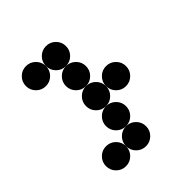

<svg xmlns="http://www.w3.org/2000/svg" viewBox="-190 -806 927 927"><g transform="rotate(-45 273.5 -342.0)"><path d="M205.1 -615.2Q205.1 -586.9 185.1 -566.9Q165 -546.9 136.7 -546.9Q108.4 -546.9 88.4 -566.9Q68.4 -586.9 68.4 -615.2Q68.4 -643.6 88.4 -663.6Q108.4 -683.6 136.7 -683.6Q165 -683.6 185.1 -663.6Q205.1 -643.6 205.1 -615.2ZM341.8 -615.2Q341.8 -586.9 321.8 -566.9Q301.8 -546.9 273.4 -546.9Q245.1 -546.9 225.1 -566.9Q205.1 -586.9 205.1 -615.2Q205.1 -643.6 225.1 -663.6Q245.1 -683.6 273.4 -683.6Q301.8 -683.6 321.8 -663.6Q341.8 -643.6 341.8 -615.2ZM341.8 -478.5Q341.8 -450.2 321.8 -430.2Q301.8 -410.2 273.4 -410.2Q245.1 -410.2 225.1 -430.2Q205.1 -450.2 205.1 -478.5Q205.1 -506.8 225.1 -526.9Q245.1 -546.9 273.4 -546.9Q301.8 -546.9 321.8 -526.9Q341.8 -506.8 341.8 -478.5ZM341.8 -341.8Q341.8 -313.5 321.8 -293.5Q301.8 -273.4 273.4 -273.4Q245.1 -273.4 225.1 -293.5Q205.1 -313.5 205.1 -341.8Q205.1 -370.1 225.1 -390.1Q245.1 -410.2 273.4 -410.2Q301.8 -410.2 321.8 -390.1Q341.8 -370.1 341.8 -341.8ZM478.5 -341.8Q478.5 -313.5 458.5 -293.5Q438.5 -273.4 410.2 -273.4Q381.8 -273.4 361.8 -293.5Q341.8 -313.5 341.8 -341.8Q341.8 -370.1 361.8 -390.1Q381.8 -410.2 410.2 -410.2Q438.5 -410.2 458.5 -390.1Q478.5 -370.1 478.5 -341.8ZM341.8 -205.1Q341.8 -176.8 321.8 -156.7Q301.8 -136.7 273.4 -136.7Q245.1 -136.7 225.1 -156.7Q205.1 -176.8 205.1 -205.1Q205.1 -233.4 225.1 -253.4Q245.1 -273.4 273.4 -273.4Q301.8 -273.4 321.8 -253.4Q341.8 -233.4 341.8 -205.1ZM205.1 -68.4Q205.1 -40 185.1 -20Q165 0 136.7 0Q108.4 0 88.4 -20Q68.4 -40 68.4 -68.4Q68.4 -96.7 88.4 -116.7Q108.4 -136.7 136.7 -136.7Q165 -136.7 185.1 -116.7Q205.1 -96.7 205.1 -68.4ZM341.8 -68.4Q341.8 -40 321.8 -20Q301.8 0 273.4 0Q245.1 0 225.1 -20Q205.1 -40 205.1 -68.4Q205.1 -96.7 225.1 -116.7Q245.1 -136.7 273.4 -136.7Q301.8 -136.7 321.8 -116.7Q341.8 -96.7 341.8 -68.4Z"/></g></svg>

Font: DatDot
Style: Bold
Weight: 700
Designer: GGBot
Version: 1.00